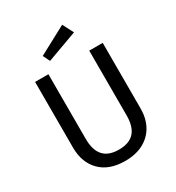

<svg xmlns="http://www.w3.org/2000/svg" viewBox="-214 -1042 1089 1185"><g transform="rotate(-30 331.0 -449.5)"><path d="M572 -221Q572 -152 543.5 -99.5Q515 -47 460.5 -17.5Q406 12 330 12Q215 12 152.5 -51.5Q90 -115 90 -221V-689H185V-228Q185 -148 221 -108Q257 -68 330 -68Q404 -68 440 -107.5Q476 -147 476 -228V-689H572ZM411 -911 451 -834 235 -755 211 -804Z"/></g></svg>

Font: Firava
Style: Regular
Weight: 400
Designer: Carrois Corporate & Edenspiekermann AG
Foundry: Greg Finn Gibson
Version: Version 5.000